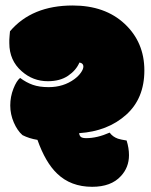

<svg xmlns="http://www.w3.org/2000/svg" viewBox="-20 -681 561 713"><path d="M54.7 -391.6Q77.6 -374.5 101.8 -366Q126 -357.4 160.6 -357.4Q215.8 -357.4 256.3 -387.2Q271.5 -398.4 280.5 -411.4Q289.6 -424.3 289.6 -433.8Q289.6 -443.4 280.8 -447.3Q276.4 -448.7 274.9 -448.7Q262.7 -419.9 232.9 -399.7Q203.1 -379.4 157.7 -379.4Q102.1 -379.4 60.5 -416.5Q14.6 -456.5 14.6 -521V-533.2Q14.6 -538.6 15.6 -548.3Q16.6 -558.1 17.1 -564.9Q98.6 -660.6 250 -660.6Q370.1 -660.6 443.1 -592.3Q516.1 -523.9 516.1 -419.4Q516.1 -314.9 447.8 -254.2Q379.4 -193.4 273.9 -186.5Q274.9 -176.8 280.5 -172.4Q286.1 -168 300.3 -168Q340.8 -168 387.2 -188.5Q398.4 -172.9 418 -166Q428.2 -162.6 450.2 -159.2Q459 -130.9 459 -105Q459 -59.1 428.7 -26.9Q392.6 12.7 322.3 12.7Q242.7 12.7 191.9 -36.6Q148.9 -77.6 119.1 -161.6Q88.4 -166.5 63.5 -179.2Q44.4 -195.8 31.2 -226.3Q18.1 -256.8 18.1 -289.3Q18.1 -321.8 29.8 -351.6Q41.5 -381.3 54.7 -391.6Z"/></svg>

Font: Modak
Style: Regular
Weight: 400
Version: Version 1.036;PS Version 1.000;hotconv 1.0.79;makeotf.lib2.5